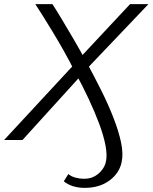

<svg xmlns="http://www.w3.org/2000/svg" viewBox="-59 -678 739 930"><path d="M351 232Q321 232 295 224Q269 216 250 200L272 165Q286 177 307 182.5Q328 188 348 188Q378 188 400 175.5Q422 163 436 144Q450 125 454 105Q461 74 452 26.5Q443 -21 421.5 -78.5Q400 -136 370 -200Q340 -264 305 -328Q278 -382 249.5 -432.5Q221 -483 194.5 -526.5Q168 -570 147 -603.5Q126 -637 112 -658H195Q212 -632 237.5 -589.5Q263 -547 294.5 -493.5Q326 -440 359 -379Q397 -309 431.5 -240Q466 -171 491 -106.5Q516 -42 527.5 12.5Q539 67 530 108Q519 161 471 196.5Q423 232 351 232ZM-39 0 302 -368 328 -398 571 -658H660L359 -342L335 -314L50 0Z"/></svg>

Font: Ysabeau Infant
Style: Italic
Weight: 400
Italic angle: -12°
Designer: Christian Thalmann (Catharsis Fonts)
Version: Version 2.001;gftools[0.9.30]; featfreeze: ss01,ss02,lnum